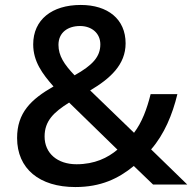

<svg xmlns="http://www.w3.org/2000/svg" viewBox="-20 -745 777 775"><path d="M306 -725C189 -725 114 -665 114 -566C114 -497 151 -447 196 -396C105 -344 49 -290 49 -188C49 -64 139 10 284 10C387 10 458 -24 520 -75L598 0H736L590 -142C643 -203 676 -282 696 -365H588C573 -305 553 -251 521 -209L344 -380C425 -428 487 -484 487 -570C487 -668 415 -725 306 -725ZM303 -640C350 -640 385 -611 385 -566C385 -516 354 -482 281 -441C239 -485 216 -520 216 -564C216 -614 254 -640 303 -640ZM259 -331 454 -141C415 -108 362 -82 289 -82C212 -82 160 -126 160 -194C160 -257 197 -292 259 -331Z"/></svg>

Font: Noto Sans Gujarati Medium
Style: Regular
Weight: 500
Designer: Jelle Bosma - Monotype Design Team, Universal Thirst
Foundry: Monotype Imaging Inc.
Version: Version 2.106